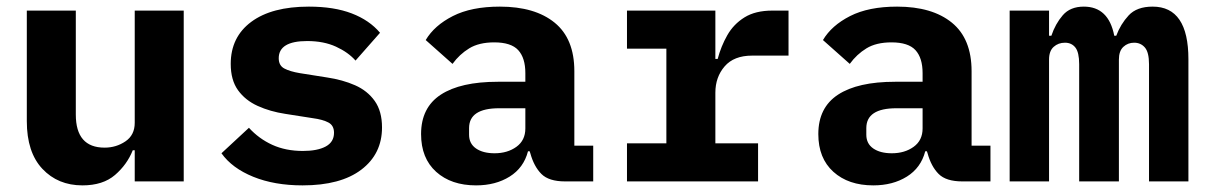

<svg xmlns="http://www.w3.org/2000/svg" viewBox="-20 -548 3640 580"><path d="M387 -94H381Q364 -51 327.5 -19.5Q291 12 229 12Q155 12 108 -38Q61 -88 61 -182V-516H209V-202Q209 -102 296 -102Q331 -102 359 -121Q387 -140 387 -177V-516H535V0H387Z M894 12Q809 12 745 -14Q681 -40 649 -85L732 -162Q762 -129 802.5 -110.5Q843 -92 895 -92Q939 -92 964 -105.5Q989 -119 989 -147Q989 -169 972 -178Q955 -187 925 -191L842 -204Q796 -211 758.5 -228Q721 -245 699 -275.5Q677 -306 677 -355Q677 -436 739 -482Q801 -528 913 -528Q989 -528 1042.5 -507.5Q1096 -487 1128 -449L1054 -365Q1032 -390 995 -407Q958 -424 908 -424Q822 -424 822 -372Q822 -350 839 -341Q856 -332 886 -327L968 -314Q1015 -307 1052.5 -290.5Q1090 -274 1112 -243Q1134 -212 1134 -163Q1134 -83 1071.5 -35.5Q1009 12 894 12Z M1687 0Q1638 0 1615.5 -22.5Q1593 -45 1582 -85L1580 -91H1575Q1562 -41 1519.5 -14.5Q1477 12 1418 12Q1343 12 1297.5 -29Q1252 -70 1252 -143Q1252 -223 1311.5 -262Q1371 -301 1484 -301H1567V-327Q1567 -373 1545.5 -396.5Q1524 -420 1473 -420Q1427 -420 1397.5 -402Q1368 -384 1347 -355L1266 -427Q1292 -471 1348 -499.5Q1404 -528 1490 -528Q1596 -528 1655.5 -479.5Q1715 -431 1715 -333V-108H1772V0ZM1474 -85Q1513 -85 1540 -104.5Q1567 -124 1567 -160V-221H1488Q1397 -221 1397 -161V-141Q1397 -114 1418 -99.5Q1439 -85 1474 -85Z M1874 -115H1993V-401H1874V-516H2141V-370H2148Q2158 -408 2177 -441.5Q2196 -475 2229 -495.5Q2262 -516 2313 -516H2362V-380H2252Q2197 -380 2169 -347.5Q2141 -315 2141 -268V-115H2270V0H1874Z M2887 0Q2838 0 2815.5 -22.5Q2793 -45 2782 -85L2780 -91H2775Q2762 -41 2719.5 -14.5Q2677 12 2618 12Q2543 12 2497.5 -29Q2452 -70 2452 -143Q2452 -223 2511.5 -262Q2571 -301 2684 -301H2767V-327Q2767 -373 2745.5 -396.5Q2724 -420 2673 -420Q2627 -420 2597.5 -402Q2568 -384 2547 -355L2466 -427Q2492 -471 2548 -499.5Q2604 -528 2690 -528Q2796 -528 2855.5 -479.5Q2915 -431 2915 -333V-108H2972V0ZM2674 -85Q2713 -85 2740 -104.5Q2767 -124 2767 -160V-221H2688Q2597 -221 2597 -161V-141Q2597 -114 2618 -99.5Q2639 -85 2674 -85Z M3030 0V-516H3149V-440H3156Q3168 -476 3190.5 -502Q3213 -528 3254 -528Q3329 -528 3346 -440H3352Q3365 -475 3389.5 -501.5Q3414 -528 3462 -528Q3570 -528 3570 -369V0H3451V-354Q3451 -390 3438.5 -404.5Q3426 -419 3406 -419Q3387 -419 3373.5 -406.5Q3360 -394 3360 -368V0H3240V-354Q3240 -390 3228.5 -404.5Q3217 -419 3197 -419Q3177 -419 3163 -406.5Q3149 -394 3149 -368V0Z"/></svg>

Font: Lilex Nerd Font
Style: Bold
Weight: 700
Designer: Mike Abbink, Paul van der Laan, Pieter van Rosmalen, Mikhael Khrustik
Foundry: Mikhael Khrustik
Version: Version 2.400; ttfautohint (v1.8.4.7-5d5b);Nerd Fonts 3.3.0